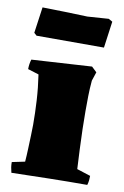

<svg xmlns="http://www.w3.org/2000/svg" viewBox="-80 -725 501 777"><g transform="rotate(10 170.5 -336.0)"><path d="M23 5Q20 -7 18.5 -16.5Q17 -26 17 -38L70 -49Q72 -74 73 -103Q74 -132 75 -159Q76 -186 76 -202Q76 -249 73 -301Q70 -353 62 -406L17 -420Q17 -441 23 -460L270 -475L291 -455L279 -419Q276 -385 275.5 -355.5Q275 -326 275 -292Q275 -261 276 -220Q277 -179 279 -136.5Q281 -94 283 -56L339 -38Q339 -28 338 -19Q337 -10 334 0Q256 0 178.5 1.5Q101 3 23 5ZM27 -559 16 -569 31 -676Q78 -675 124 -674Q170 -673 216 -671L303 -677L319 -668L304 -559Z"/></g></svg>

Font: Labrada Black
Style: Regular
Weight: 900
Designer: Mercedes Jáuregui
Foundry: Omnibus-Type Team
Version: Version 1.000; ttfautohint (v1.8.4.7-5d5b)